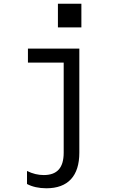

<svg xmlns="http://www.w3.org/2000/svg" viewBox="-20 -801 640 1031"><path d="M406 19V-540H130V-465H322V19C322 100 287 139 215 139C185 139 155 132 125 117V187C153 202 189 210 229 210C345 210 406 144 406 19ZM291 -654H417V-781H291Z"/></svg>

Font: CommitMonoNiceRocks
Style: Regular
Weight: 400
Monospace: yes
Designer: Eigil Nikolajsen
Foundry: Eigil Nikolajsen
Version: Version 1.143